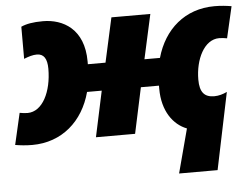

<svg xmlns="http://www.w3.org/2000/svg" viewBox="-65 -630 1172 899"><g transform="rotate(-5 521.0 -180.0)"><path d="M741 203H922L997 -158C978 -149 958 -143 937 -143C891 -143 869 -167 869 -227C869 -321 912 -412 983 -412C996 -412 1008 -410 1020 -408L1054 -556C1030 -560 1004 -563 974 -563C835 -563 736 -476 699 -344H626L672 -553H489L443 -344H360V-357C360 -510 262 -563 168 -563C121 -563 89 -557 65 -546V-395C87 -404 107 -410 126 -410C158 -410 174 -387 174 -339C174 -232 130 -141 59 -141C46 -141 34 -143 22 -145L-12 3C12 7 38 10 68 10C208 10 309 -80 345 -215H414L368 0H552L598 -215H683V-200C683 -95 733 -28 796 -4Z"/></g></svg>

Font: Noto Sans UI Black
Style: Italic
Weight: 900
Italic angle: -372°
Designer: Monotype Design Team
Foundry: Monotype Imaging Inc.
Version: Version 1.901